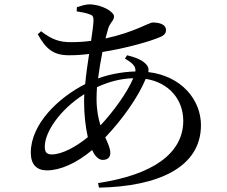

<svg xmlns="http://www.w3.org/2000/svg" viewBox="-20 -813 1040 879"><path d="M422 -362C422 -378 423 -395 424 -414C481 -440 533 -453 590 -455C564 -392 501 -304 440 -239C430 -271 422 -310 422 -362ZM217 -106C194 -106 185 -116 185 -142C185 -209 255 -312 366 -382C365 -369 365 -357 365 -345C365 -292 371 -234 382 -185C328 -141 264 -106 217 -106ZM552 -545C587 -524 602 -510 600 -486C538 -484 478 -472 429 -454C434 -494 441 -536 449 -575C557 -592 669 -624 712 -643C732 -651 740 -661 740 -676C740 -697 718 -710 679 -710C662 -710 594 -665 463 -637C467 -651 470 -663 473 -674C481 -710 502 -716 502 -738C502 -759 446 -793 388 -793C373 -793 350 -786 332 -780L331 -761C352 -758 372 -754 389 -748C404 -743 408 -738 408 -720C408 -702 403 -668 397 -626C367 -622 337 -620 306 -620C254 -620 220 -630 168 -670L153 -656C191 -587 226 -560 296 -560C326 -560 358 -562 388 -566C381 -521 374 -473 370 -428C248 -366 121 -246 121 -114C121 -60 148 -33 195 -33C255 -33 329 -65 402 -126C414 -99 431 -81 450 -81C470 -81 485 -90 485 -113C485 -135 474 -156 462 -184C542 -268 614 -371 647 -452C755 -435 819 -356 819 -260C819 -110 678 -12 429 25L433 46C701 41 900 -45 900 -240C900 -355 812 -465 659 -483C662 -497 659 -508 649 -519C629 -540 598 -551 562 -560Z"/></svg>

Font: Noto Serif CJK JP Medium
Style: Regular
Weight: 500
Designer: Ryoko NISHIZUKA 西塚涼子 (kana & ideographs); Frank Grießhammer (Latin, Greek & Cyrillic); Wenlong ZHANG 张文龙 (bopomofo); San
Foundry: Adobe Systems Incorporated
Version: Version 1.000;PS 1;hotconv 16.6.53;makeotf.lib2.5.65590